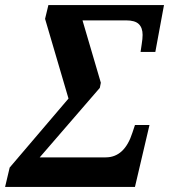

<svg xmlns="http://www.w3.org/2000/svg" viewBox="-39 -734 664 754"><path d="M-1 -76 230 -347 138 -660 151 -714H605L571 -530H513Q514 -539 517.5 -560.5Q521 -582 521 -597Q521 -625 506 -639.5Q491 -654 456 -654H285L357 -409L353 -389L117 -116H376Q450 -116 481 -213L491 -243H548L491 0H-19Z"/></svg>

Font: Noto Serif Narrow
Style: Bold Italic
Weight: 700
Width: 4
Italic angle: -12°
Designer: Monotype Design Team
Foundry: Monotype Imaging Inc.
Version: Version 1.001